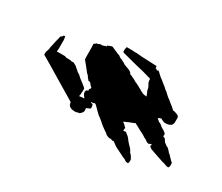

<svg xmlns="http://www.w3.org/2000/svg" viewBox="-77 -628 857 741"><g transform="rotate(30 352.0 -258.0)"><path d="M310.5 -451.2Q308.6 -448.2 307.6 -439.5Q306.6 -429.7 309.6 -426.8L377 -409.2Q410.2 -402.3 444.3 -391.6V-392.6Q446.3 -390.6 449.2 -389.6Q449.2 -378.9 452.1 -372.1L453.1 -370.1Q455.1 -368.2 456.1 -365.2Q457 -365.2 457 -363.3L458 -362.3Q458 -360.4 459 -359.4Q459 -358.4 460 -357.4Q462.9 -340.8 466.8 -336.9Q466.8 -335 467.8 -334Q468.8 -333 468.8 -331.1Q470.7 -327.1 471.7 -324.2Q460.9 -324.2 453.1 -327.1Q452.1 -327.1 451.2 -328.1L449.2 -329.1Q449.2 -330.1 448.2 -330.1Q446.3 -330.1 445.3 -331.1Q439.5 -334 437.5 -335.9L429.7 -339.8Q427.7 -340.8 425.8 -342.3Q423.8 -343.8 422.9 -343.8L415 -347.7Q414.1 -347.7 413.1 -348.6Q412.1 -349.6 410.2 -349.6L406.2 -351.6L404.3 -352.5Q403.3 -353.5 399.4 -355.5Q398.4 -355.5 396 -357.4Q393.6 -359.4 391.6 -359.4Q384.8 -363.3 379.9 -365.2Q375 -366.2 373 -368.2Q372.1 -374 361.3 -378.9L357.4 -380.9Q355.5 -380.9 354.5 -381.8Q353.5 -381.8 352.5 -382.8Q346.7 -383.8 344.7 -385.7Q337.9 -386.7 332 -391.6L330.1 -393.6Q329.1 -393.6 327.6 -394Q326.2 -394.5 325.2 -395.5Q319.3 -397.5 318.4 -399.4Q311.5 -400.4 305.7 -405.3Q304.7 -406.2 304.7 -406.2Q302.7 -406.2 302.7 -407.2Q302.7 -408.2 301.8 -408.2Q300.8 -408.2 299.8 -409.2L291 -412.1L283.2 -416Q278.3 -417 276.4 -418.9Q265.6 -422.9 263.7 -424.8Q259.8 -425.8 252 -422.9Q251 -422.9 250 -421.9Q249 -421.9 248 -420.9L246.1 -419.9Q244.1 -419.9 243.2 -418.9Q242.2 -418.9 241.2 -418V-414.1H237.3L233.4 -412.1Q230.5 -412.1 229.5 -411.1Q228.5 -410.2 227.5 -410.2Q225.6 -410.2 225.6 -409.2Q220.7 -411.1 214.8 -409.2Q213.9 -408.2 206.1 -405.3Q204.1 -405.3 203.1 -406.2L199.2 -402.3L197.3 -401.4Q194.3 -400.4 192.4 -396.5Q193.4 -395.5 193.4 -362.3Q193.4 -330.1 194.3 -329.1Q195.3 -328.1 203.1 -318.4Q209 -310.5 211.9 -307.6L212.9 -306.6Q213.9 -305.7 215.8 -302.7Q216.8 -302.7 216.8 -300.8L217.8 -299.8L221.7 -295.9Q222.7 -294.9 222.7 -293.9Q222.7 -293 223.6 -293L224.6 -291L231.4 -284.2L235.4 -280.3Q236.3 -279.3 236.3 -278.3Q236.3 -277.3 237.3 -277.3L238.3 -275.4L239.3 -273.4Q240.2 -273.4 240.2 -272.5L242.2 -270.5L245.1 -267.6Q246.1 -266.6 246.1 -264.6H250Q251 -263.7 253.9 -263.7L255.9 -261.7L257.8 -260.7Q257.8 -259.8 258.8 -259.8Q259.8 -256.8 261.7 -254.9L270.5 -246.1L269.5 -243.2L267.6 -241.2Q267.6 -240.2 266.6 -239.3L265.6 -238.3Q264.6 -234.4 265.6 -230.5Q259.8 -231.4 256.8 -225.6Q254.9 -220.7 256.8 -212.9L257.8 -211.9Q257.8 -210.9 258.8 -210Q260.7 -206.1 261.7 -205.1Q265.6 -201.2 266.6 -198.2L267.6 -197.3Q263.7 -198.2 245.1 -195.3Q245.1 -197.3 246.1 -198.2Q246.1 -203.1 247.1 -204.1V-211.9Q248 -212.9 248 -231.4Q248 -230.5 247.1 -230.5L246.1 -231.4Q246.1 -232.4 245.1 -233.4L244.1 -234.4Q242.2 -236.3 240.2 -237.3L238.3 -239.3L236.3 -240.2L231.4 -245.1Q228.5 -246.1 226.6 -248L224.6 -250L222.7 -251L220.7 -252.9L218.8 -253.9L215.8 -256.8L213.9 -257.8Q211.9 -259.8 210 -261.7L207 -264.6Q205.1 -265.6 202.1 -268.6Q196.3 -271.5 195.3 -272.5L194.3 -273.4Q193.4 -273.4 192.4 -274.4Q191.4 -275.4 191.4 -276.4Q191.4 -277.3 190.4 -277.3Q189.5 -277.3 188.5 -278.3L186.5 -280.3L184.6 -282.2Q183.6 -283.2 182.6 -283.2L177.7 -288.1Q175.8 -289.1 173.8 -291L166 -294.9L164.1 -296.9H153.3Q151.4 -296.9 150.4 -297.9Q146.5 -297.9 145.5 -298.8H139.6Q129.9 -299.8 127.9 -297.9V-299.8L123 -300.8Q122.1 -301.8 118.2 -301.8H105.5H93.8Q87.9 -301.8 86.9 -300.8L85.9 -301.8Q85 -302.7 85 -307.6Q85.9 -308.6 85.9 -316.4V-342.8Q86.9 -351.6 84 -367.2V-368.2H77.1Q75.2 -363.3 72.3 -361.3Q70.3 -361.3 67.4 -357.4Q65.4 -345.7 61.5 -333L55.7 -305.7Q54.7 -303.7 54.7 -299.8Q54.7 -295.9 53.7 -293.9Q52.7 -288.1 50.8 -285.2V-282.2H48.8V-266.6Q70.3 -254.9 145.5 -209Q177.7 -190.4 210.9 -169.9L228.5 -159.2Q229.5 -158.2 229.5 -155.3Q229.5 -152.3 230.5 -151.4Q231.4 -145.5 237.3 -141.6Q240.2 -138.7 248 -136.7Q264.6 -134.8 265.6 -135.7L268.6 -136.7Q269.5 -137.7 272.5 -137.7Q273.4 -138.7 276.4 -138.7Q279.3 -138.7 280.3 -139.6Q286.1 -143.6 291 -151.4Q293.9 -158.2 291 -168L298.8 -171.9L300.8 -172.9Q301.8 -173.8 303.7 -173.8L307.6 -175.8Q310.5 -180.7 307.6 -189.5Q306.6 -197.3 298.8 -195.3L297.9 -197.3L295.9 -199.2Q305.7 -198.2 312.5 -202.1Q317.4 -200.2 325.2 -191.4L338.9 -177.7Q345.7 -169.9 356.4 -163.1L367.2 -154.3Q381.8 -140.6 396.5 -130.9Q399.4 -128.9 405.3 -125Q406.2 -125 406.2 -124L408.2 -123L410.2 -121.1L413.1 -118.2Q429.7 -110.4 434.6 -114.3Q439.5 -109.4 448.2 -111.3Q464.8 -97.7 478.5 -91.8L511.7 -75.2Q512.7 -74.2 514.6 -74.2Q516.6 -74.2 517.6 -73.2Q521.5 -71.3 522.5 -70.3L524.4 -68.4Q529.3 -65.4 534.2 -65.4Q538.1 -65.4 539.1 -66.4Q543.9 -83 536.1 -90.8Q535.2 -93.8 530.3 -99.6L525.4 -104.5L523.4 -107.4Q521.5 -115.2 506.8 -128.9Q497.1 -138.7 489.3 -150.4L485.4 -154.3L482.4 -157.2L480.5 -158.2L478.5 -160.2L476.6 -161.1Q476.6 -162.1 475.6 -162.1L470.7 -167Q469.7 -166 467.8 -166Q465.8 -166 464.8 -165Q460.9 -165 460 -164.1V-170.9Q460 -176.8 460.9 -177.7L452.1 -186.5L448.2 -190.4Q445.3 -191.4 443.4 -193.4L442.4 -195.3Q457 -201.2 464.8 -205.1Q465.8 -205.1 477.5 -210Q485.4 -212.9 486.3 -213.9Q509.8 -202.1 515.6 -198.2L533.2 -189.5L535.2 -188.5Q535.2 -187.5 536.1 -187.5Q538.1 -185.5 539.1 -185.5Q543 -183.6 543.9 -182.6L545.9 -181.6Q546.9 -181.6 547.9 -180.7Q548.8 -179.7 550.8 -179.7L552.7 -177.7L554.7 -176.8L556.6 -174.8Q564.5 -169.9 569.3 -169.9L575.2 -172.9Q576.2 -173.8 578.1 -173.8Q580.1 -173.8 581.1 -174.8V-168H580.1Q580.1 -167 579.1 -167Q580.1 -163.1 588.9 -158.2Q590.8 -156.2 596.7 -155.3Q597.7 -154.3 599.6 -154.3L601.6 -153.3Q609.4 -150.4 627 -144.5L653.3 -135.7Q658.2 -135.7 659.2 -134.8Q663.1 -132.8 666 -131.8Q673.8 -128.9 679.7 -128.9Q680.7 -128.9 682.6 -130.9Q683.6 -131.8 683.6 -135.7Q684.6 -136.7 684.6 -140.6V-145.5Q684.6 -150.4 683.6 -151.4L678.7 -156.2L675.8 -158.2L674.8 -160.2Q673.8 -160.2 673.8 -161.1L670.9 -164.1Q669.9 -164.1 668.9 -165L668 -166V-167L660.2 -174.8Q660.2 -175.8 658.2 -176.8L656.2 -177.7L654.3 -179.7L653.3 -180.7Q652.3 -181.6 652.3 -182.6L650.4 -184.6L647.5 -187.5Q644.5 -191.4 640.6 -194.3Q637.7 -195.3 633.8 -197.3Q630.9 -200.2 622.1 -206.1Q620.1 -208 618.2 -211.9Q617.2 -212.9 617.2 -213.9Q617.2 -214.8 616.2 -214.8Q615.2 -214.8 615.2 -216.8L614.3 -217.8Q614.3 -219.7 610.4 -220.7L604.5 -222.7V-233.4Q603.5 -237.3 596.7 -241.2L591.8 -245.1Q587.9 -246.1 585.9 -248Q580.1 -251 575.2 -255.9L573.2 -257.8Q572.3 -257.8 571.3 -258.8L570.3 -259.8L566.4 -261.7Q564.5 -261.7 563.5 -262.7L562.5 -263.7L560.5 -264.6L557.6 -267.6Q556.6 -267.6 555.7 -268.6L553.7 -270.5L551.8 -272.5Q550.8 -273.4 549.8 -273.4Q551.8 -273.4 552.7 -274.4Q554.7 -276.4 557.6 -277.3Q559.6 -277.3 560.5 -278.3Q561.5 -279.3 563.5 -279.3Q564.5 -279.3 568.4 -276.4Q571.3 -275.4 575.2 -273.4Q582 -269.5 597.7 -272.5Q609.4 -275.4 613.3 -282.2L615.2 -287.1Q616.2 -288.1 616.2 -296.9V-306.6V-314.5Q615.2 -317.4 611.3 -321.3Q610.4 -321.3 607.9 -322.8Q605.5 -324.2 603.5 -325.2Q602.5 -325.2 599.6 -326.2Q597.7 -326.2 596.7 -327.1Q595.7 -328.1 593.8 -328.1H589.8Q588.9 -329.1 586.9 -329.1Q582 -334 575.2 -339.8Q571.3 -342.8 564.9 -347.7Q558.6 -352.5 555.7 -355.5Q544.9 -362.3 533.2 -374L529.3 -377.9Q527.3 -379.9 525.4 -380.9L523.4 -381.8Q518.6 -386.7 511.7 -392.6Q508.8 -394.5 502 -399.9Q495.1 -405.3 492.2 -408.2Q481.4 -415 469.7 -426.8L465.8 -430.7Q461.9 -432.6 460.9 -433.6L460 -434.6H459Q459 -433.6 458 -433.6V-430.7H456.1L450.2 -436.5V-435.5H447.3V-440.4Q446.3 -441.4 446.3 -445.3L378.9 -448.2Q372.1 -448.2 371.1 -449.2Q360.4 -449.2 359.4 -450.2H345.7Q343.8 -451.2 310.5 -451.2Z"/></g></svg>

Font: My Font
Style: x-wing-ships
Weight: 500
Version: Version 0.001